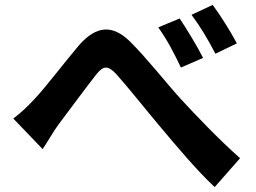

<svg xmlns="http://www.w3.org/2000/svg" viewBox="-20 -764 1040 779"><path d="M709 -689 622 -653C659 -601 684 -553 714 -490L804 -529C781 -575 737 -647 709 -689ZM843 -744 757 -704C794 -654 821 -609 854 -546L941 -588C918 -632 873 -704 843 -744ZM34 -283 153 -159C171 -185 193 -225 216 -257C258 -313 330 -410 369 -460C398 -497 417 -501 452 -463C499 -411 573 -317 634 -245C697 -170 779 -72 851 -5L954 -122C860 -206 776 -295 712 -364C654 -428 574 -530 507 -596C435 -666 370 -659 301 -581C240 -509 163 -407 118 -360C88 -328 64 -306 34 -283Z"/></svg>

Font: Genne Gothic Bold
Style: Regular
Weight: 700
Designer: Ryoko NISHIZUKA (kana & ideographs); Paul D. Hunt (Latin, Greek & Cyrillic); Wenlong ZHANG (bopomofo); Sandoll Communica
Foundry: Adobe Systems Incorporated
Version: Version 1.004;PS 1.004;hotconv 16.6.51;makeotf.lib2.5.65220